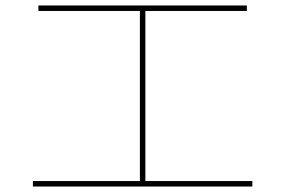

<svg xmlns="http://www.w3.org/2000/svg" viewBox="-20 -710 1040 700"><path d="M100 -30V-50H490V-670H120V-690H880V-670H510V-50H900V-30Z"/></svg>

Font: M PLUS 2 Thin
Style: Regular
Weight: 100
Designer: Coji Morishita
Foundry: UNDERFOREST DESIGN
Version: Version 1.001